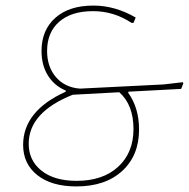

<svg xmlns="http://www.w3.org/2000/svg" viewBox="-20 -663 678 689"><path d="M315 -643Q393 -643 467 -600L459 -581H452Q388 -623 314 -623Q236 -623 192.5 -585Q149 -547 149 -480Q149 -423 181 -386Q213 -349 267 -345L567 -360L636 -368L638 -364L630 -344L441 -334L440 -330Q479 -276 479 -198Q479 -105 418.5 -49.5Q358 6 254 6Q165 6 114 -34.5Q63 -75 63 -143Q63 -265 216 -334V-338Q175 -355 152 -392Q129 -429 129 -480Q129 -555 178.5 -599Q228 -643 315 -643ZM408 -332 241 -323Q83 -260 83 -147Q83 -87 129 -50.5Q175 -14 255 -14Q349 -14 404 -64.5Q459 -115 459 -200Q459 -287 408 -332Z"/></svg>

Font: Alegreya Sans Thin
Style: Italic
Weight: 100
Italic angle: -7°
Designer: Juan Pablo del Peral
Foundry: Huerta Tipografica
Version: Version 2.007